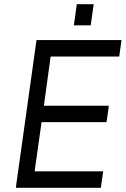

<svg xmlns="http://www.w3.org/2000/svg" viewBox="-20 -890 596 910"><path d="M55 0 153 -700H556L545 -622H220L188 -389H496L485 -311H177L144 -78H469L458 0ZM330 -770 344 -870H424L410 -770Z"/></svg>

Font: Finlandica
Style: Italic
Weight: 400
Italic angle: -8°
Designer: Niklas Ekholm, Juho Hiilivirta, Jaakko Suomalainen
Foundry: Helsinki Type Studio
Version: Version 1.064